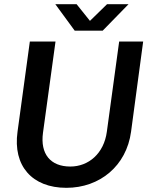

<svg xmlns="http://www.w3.org/2000/svg" viewBox="-20 -886 714 920"><path d="M298 14C458 14 586 -91 608 -255L666 -687H551L492 -255C478 -150 404 -88 317 -88C222 -88 172 -148 186 -250L246 -687H123L64 -255C41 -91 134 14 298 14ZM338 -739H472L596 -866H493L411 -786L347 -866H245Z"/></svg>

Font: Ronzino Medium
Style: Italic
Weight: 500
Italic angle: -7.99998°
Designer: Nunzio Mazzaferro
Foundry: Collletttivo
Version: Version 1.000;Glyphs 3.3 (3337)